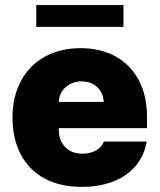

<svg xmlns="http://www.w3.org/2000/svg" viewBox="-20 -727 629 757"><path d="M29.3 -263.7Q29.3 -345.2 62.3 -407.2Q95.2 -469.2 156 -503.2Q216.8 -537.1 297.9 -537.1Q376.5 -537.1 435.5 -504.6Q494.6 -472.2 527.1 -410.9Q559.6 -349.6 559.6 -265.6V-221.7H211.9V-214.8Q211.9 -173.3 237.1 -147.2Q262.2 -121.1 305.7 -121.1Q335.9 -121.1 358.4 -133.8Q380.9 -146.5 389.6 -168.9H558.6Q549.3 -114.3 515.9 -74Q482.4 -33.7 427.7 -12Q373 9.8 301.8 9.8Q217.8 9.8 156.5 -22.9Q95.2 -55.7 62.3 -117.2Q29.3 -178.7 29.3 -263.7ZM388.7 -325.2Q388.2 -348.6 376.7 -367.2Q365.2 -385.7 345.7 -396Q326.2 -406.2 301.8 -406.2Q277.3 -406.2 257.1 -395.8Q236.8 -385.3 224.6 -366.9Q212.4 -348.6 211.9 -325.2ZM466.8 -621.1H123V-707H466.8Z"/></svg>

Font: Pretendard JP Black
Style: Regular
Weight: 900
Designer: Base glyphs from Inter by Rasmus Andersson; Hangeul glyphs from Noto Sans CJK(Source Han Sans) by Jang Soo-young and Kan
Foundry: Kil Hyung-jin
Version: Version 1.309